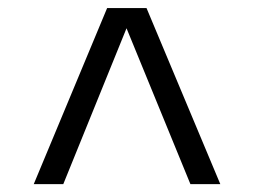

<svg xmlns="http://www.w3.org/2000/svg" viewBox="-20 -679 640 483"><path d="M459 -215.8 298.3 -607.9 139.2 -215.8H64.9L249.5 -658.7H348.6L534.2 -215.8Z"/></svg>

Font: Liberation Mono
Style: Regular
Weight: 400
Monospace: yes
Designer: Steve Matteson
Foundry: Ascender Corporation
Version: Version 2.1.5